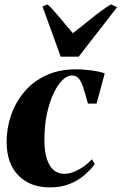

<svg xmlns="http://www.w3.org/2000/svg" viewBox="-20 -824 542 856"><path d="M203 11.5Q114 11.5 61.8 -42Q9.5 -95.5 9.5 -191.5Q9.5 -253 29.5 -310.8Q49.5 -368.5 88.5 -414.8Q127.5 -461 185.5 -488Q243.5 -515 319.5 -515Q348.5 -515 384.8 -510.5Q421 -506 447 -497L410.5 -362H372Q359 -411 349.5 -438.2Q340 -465.5 329 -476.5Q318 -487.5 300 -487.5Q279.5 -487.5 258 -466.5Q236.5 -445.5 218.5 -407Q200.5 -368.5 189.2 -316.2Q178 -264 178 -200.5Q178 -146 189.8 -112.8Q201.5 -79.5 221.2 -64.2Q241 -49 266 -49Q289 -49 312.8 -59.2Q336.5 -69.5 357 -84.5Q377.5 -99.5 390 -114L402.5 -92.5Q385 -68 357.2 -44Q329.5 -20 291.2 -4.2Q253 11.5 203 11.5ZM250.5 -571.5 169.5 -795 192 -804.5Q220 -778 248.5 -743Q277 -708 305 -676Q347.5 -709 388.8 -742.8Q430 -776.5 474.5 -804.5L502 -792L331 -571.5Z"/></svg>

Font: Merriweather 144pt ExtraBold
Style: Italic
Weight: 800
Italic angle: -7.8°
Version: Version 2.101